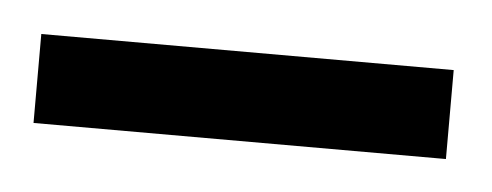

<svg xmlns="http://www.w3.org/2000/svg" viewBox="-25 -697 315 123"><g transform="rotate(5 133.0 -635.5)"><path d="M-1.5 -606.4V-663.6H263.7V-606.4Z"/></g></svg>

Font: Shanti
Style: Regular
Weight: 400
Designer: Vernon Adams
Foundry: Vernon Adams
Version: Version 1.100; ttfautohint (v1.8.4)